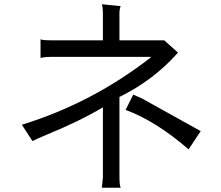

<svg xmlns="http://www.w3.org/2000/svg" viewBox="-20 -840 1040 905"><path d="M869 -136 926 -222 649 -376 608 -394 572 -322Q714 -270 869 -136ZM171 -655V-567Q193 -572 218 -572H694Q417 -355 83 -252L133 -175Q152 -185 202 -206Q354 -268 465 -334V-3L460 45H549Q543 34 543 -9V-383Q704 -462 819 -592L754 -650H543V-776Q543 -799 549 -811L460 -820Q465 -804 465 -774V-650H221Q180 -650 171 -655Z"/></svg>

Font: Sawarabi Gothic
Style: Regular
Weight: 400
Designer: mshio (mshio@users.sourceforge.jp)
Version: Version 20141215